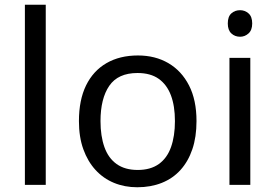

<svg xmlns="http://www.w3.org/2000/svg" viewBox="-20 -780 1161 810"><path d="M173 0H85V-760H173Z M809 -269Q809 -202 791.5 -150.5Q774 -99 741.5 -63Q709 -27 662.5 -8.5Q616 10 559 10Q506 10 461 -8.5Q416 -27 383 -63Q350 -99 331.5 -150.5Q313 -202 313 -269Q313 -358 343 -419.5Q373 -481 429 -513.5Q485 -546 562 -546Q635 -546 690.5 -513.5Q746 -481 777.5 -419.5Q809 -358 809 -269ZM404 -269Q404 -206 420.5 -159.5Q437 -113 472 -88Q507 -63 561 -63Q615 -63 650 -88Q685 -113 701.5 -159.5Q718 -206 718 -269Q718 -333 701 -378Q684 -423 649.5 -447.5Q615 -472 560 -472Q478 -472 441 -418Q404 -364 404 -269Z M1036 -536V0H948V-536ZM993 -737Q1013 -737 1028.5 -723.5Q1044 -710 1044 -681Q1044 -653 1028.5 -639Q1013 -625 993 -625Q971 -625 956 -639Q941 -653 941 -681Q941 -710 956 -723.5Q971 -737 993 -737Z"/></svg>

Font: Noto Sans Myanmar
Style: Regular
Weight: 400
Designer: Monotype Design Team
Foundry: Monotype Imaging Inc.
Version: Version 2.107